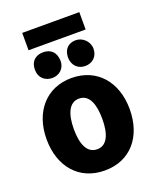

<svg xmlns="http://www.w3.org/2000/svg" viewBox="-165 -999 929 1122"><g transform="rotate(-20 299.5 -438.5)"><path d="M549 -266C549 -96 452 22 291 22C131 22 32 -96 32 -266C32 -435 133 -553 290 -553C449 -553 549 -435 549 -266ZM379 -267C379 -359 354 -425 291 -425C228 -425 202 -358 202 -267C202 -174 228 -110 291 -110C354 -110 379 -175 379 -267ZM111 -791V-899H466V-791ZM266 -667C265 -620 229 -591 187 -591C142 -591 107 -621 107 -670C107 -731 148 -751 186 -751C232 -751 265 -725 266 -667ZM471 -670C471 -621 436 -591 392 -591C349 -591 314 -620 313 -673C315 -729 348 -751 388 -752C431 -753 471 -716 471 -670Z"/></g></svg>

Font: Repo ExtraBold
Style: Bold
Weight: 700
Designer: Stefan Peev
Foundry: Context Ltd
Version: Version 1.502